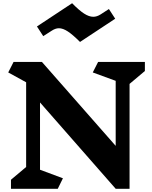

<svg xmlns="http://www.w3.org/2000/svg" viewBox="-20 -1170 939 1190"><path d="M783 -650V0H697L228 -535V-118L370 -65L338 0H48V-56L142 -135V-660L31 -721L64 -786H240L697 -266V-669L555 -721L588 -786H878V-730ZM558 -1066Q581 -1066 604 -1081L655 -1114L694 -1054L476 -910Q431 -955 400.5 -975Q370 -995 345 -995Q323 -995 298 -978L248 -946L209 -1006L427 -1150Q470 -1106 501 -1086Q532 -1066 558 -1066Z"/></svg>

Font: InknutAntiqua
Style: Bold
Weight: 700
Designer: Claus Eggers Srensen
Foundry: Claus Eggers Srensen
Version: Version 1.000; ttfautohint (v1.2) -l 7 -r 28 -G 50 -x 13 -D 